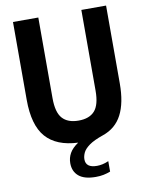

<svg xmlns="http://www.w3.org/2000/svg" viewBox="-102 -812 851 1105"><g transform="rotate(-10 324.0 -259.5)"><path d="M367.5 221Q300.5 221 268 193.5Q235.5 166 235.5 118Q235.5 86.5 250.5 59.8Q265.5 33 301 9Q175 3.5 113.5 -66.5Q52 -136.5 52 -285.5V-740H200V-268.5Q200 -185.5 231.5 -150.5Q263 -115.5 326 -115.5Q389 -115.5 420.2 -150.5Q451.5 -185.5 451.5 -268.5V-740H596V-285.5Q596 -171.5 560.2 -102.8Q524.5 -34 448.5 -8Q393.5 11 365.8 31.2Q338 51.5 328.8 71.5Q319.5 91.5 319.5 110Q319.5 159.5 385 159.5Q400 159.5 416.8 156Q433.5 152.5 453 144V205Q433.5 212.5 412.8 216.8Q392 221 367.5 221Z"/></g></svg>

Font: Encode Sans Cnd
Style: Bold
Weight: 700
Width: 3
Designer: Multiple Designers
Foundry: Impallari Type
Version: Version 3.002; ttfautohint (v1.8.3) -l 8 -r 50 -G 200 -x 14 